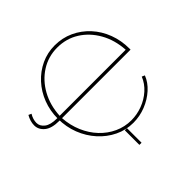

<svg xmlns="http://www.w3.org/2000/svg" viewBox="-212 -923 1260 1260"><g transform="rotate(-45 418.5 -292.5)"><path d="M393 135V0H413V135ZM-5 -444Q-5 -462 0.5 -481Q6 -500 17 -519L37 -510Q27 -494 22 -477.5Q17 -461 17 -445Q17 -414 45.5 -392Q74 -370 133 -370H173V-348H133Q63 -348 29 -376Q-5 -404 -5 -444ZM461 -720Q532 -720 592.5 -692Q653 -664 698.5 -614.5Q744 -565 769 -499Q794 -433 794 -358Q794 -355 794 -352.5Q794 -350 794 -348H158Q163 -277 189 -216.5Q215 -156 257.5 -111Q300 -66 354.5 -41Q409 -16 470 -16Q523 -16 573.5 -35Q624 -54 663 -89Q702 -124 721 -171L741 -162Q723 -115 681 -77Q639 -39 583.5 -17Q528 5 468 5Q400 5 340 -24Q280 -53 234 -104Q188 -155 162 -221.5Q136 -288 136 -364Q136 -438 161 -502.5Q186 -567 231 -616Q276 -665 335 -692.5Q394 -720 461 -720ZM463 -698Q380 -698 312.5 -655Q245 -612 204 -538Q163 -464 158 -370H771Q765 -466 723 -540Q681 -614 614 -656Q547 -698 463 -698Z"/></g></svg>

Font: Raleway Thin
Style: Regular
Weight: 100
Designer: Matt McInerney, Pablo Impallari, Rodrigo Fuenzalida
Foundry: Matt McInerney, Pablo Impallari, Rodrigo Fuenzalida
Version: Version 4.026